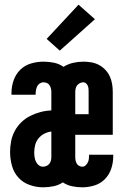

<svg xmlns="http://www.w3.org/2000/svg" viewBox="-20 -791 540 819"><path d="M164 8Q135 8 106.5 -2Q78 -12 58.5 -33.5Q39 -55 31 -84Q23 -113 23 -143Q23 -166 27.5 -189Q32 -212 43 -232.5Q54 -253 71 -269.5Q88 -286 109 -296.5Q130 -307 152.5 -313Q175 -319 199 -320V-400Q199 -407 197 -414.5Q195 -422 191 -428Q187 -434 180 -437Q173 -440 165 -440Q157 -440 149.5 -435Q142 -430 138.5 -422.5Q135 -415 133.5 -406.5Q132 -398 132 -390Q132 -389 132 -388.5Q132 -388 132 -387H29Q29 -389 29 -391Q29 -393 29 -395Q29 -422 38 -448Q47 -474 66 -493Q85 -512 111.5 -520Q138 -528 165 -528Q188 -528 210 -523.5Q232 -519 251 -506Q270 -518 292 -523Q314 -528 336 -528Q353 -528 370 -525Q387 -522 402 -514Q417 -506 429 -493.5Q441 -481 448 -466Q455 -451 458 -434Q461 -417 461 -400V-216H301V-120Q301 -113 302.5 -106Q304 -99 307.5 -93Q311 -87 317.5 -83.5Q324 -80 331 -80Q339 -80 345 -85.5Q351 -91 354.5 -98Q358 -105 359 -113Q360 -121 360 -129Q360 -129 360 -130Q360 -131 360 -131H463Q463 -130 463 -128Q463 -126 463 -124Q463 -97 454.5 -71.5Q446 -46 427.5 -27Q409 -8 383 0Q357 8 331 8Q309 8 287.5 3.5Q266 -1 248 -13Q230 -1 208 3.5Q186 8 164 8ZM301 -304H358V-400Q358 -406 357.5 -412.5Q357 -419 354.5 -425Q352 -431 347 -435.5Q342 -440 335 -440Q328 -440 321 -436.5Q314 -433 309.5 -427.5Q305 -422 303 -414.5Q301 -407 301 -400ZM163 -80Q171 -80 178 -83Q185 -86 190 -92Q195 -98 197 -105.5Q199 -113 199 -120V-230Q183 -228 168.5 -220.5Q154 -213 144 -200.5Q134 -188 130 -172.5Q126 -157 126 -141Q126 -131 127.5 -121Q129 -111 133 -102Q137 -93 145 -86.5Q153 -80 163 -80ZM235 -575 179 -625 315 -771 385 -709Z"/></svg>

Font: Zed Mono
Style: Bold
Weight: 700
Monospace: yes
Designer: Belleve Invis
Foundry: Belleve Invis
Version: Version 1.0.0; ttfautohint (v1.8.4)